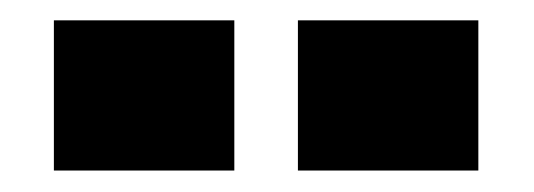

<svg xmlns="http://www.w3.org/2000/svg" viewBox="-20 -946 517 186"><path d="M268.6 -780.8V-926.3H443.4V-780.8ZM32.2 -780.8V-926.3H207V-780.8Z"/></svg>

Font: Anton SC
Style: Regular
Weight: 400
Designer: Vernon Adams
Foundry: Vernon Adams
Version: Version 2.116; ttfautohint (v1.8.4.7-5d5b)